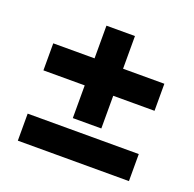

<svg xmlns="http://www.w3.org/2000/svg" viewBox="-100 -712 742 734"><g transform="rotate(20 271.0 -345.5)"><path d="M213 -234V-367H45V-477H213V-610H329V-477H497V-367H329V-234ZM45 -81V-191H497V-81Z"/></g></svg>

Font: Cal Sans
Style: Regular
Weight: 400
Designer: Designer Mark Davis DBA MarkFonts
Foundry: Designer Mark Davis DBA MarkFonts
Version: Version 1.000